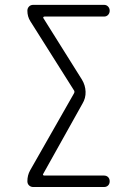

<svg xmlns="http://www.w3.org/2000/svg" viewBox="-20 -750 540 770"><path d="M100.6 -66.4 276.4 -375Q281.2 -382.8 275.4 -389.6L101.6 -665Q89.8 -683.6 89.8 -707Q89.8 -716.8 96.2 -723.6Q102.5 -730.5 113.3 -730.5H397.5Q407.2 -730.5 413.6 -723.6Q419.9 -716.8 419.9 -707Q419.9 -697.3 413.6 -690.4Q407.2 -683.6 397.5 -683.6H158.2Q155.3 -683.6 153.8 -681.2Q152.3 -678.7 154.3 -676.8L308.6 -430.7Q322.3 -408.2 323.2 -382.3Q324.2 -356.4 310.5 -334L153.3 -52.7Q151.4 -50.8 152.8 -48.3Q154.3 -45.9 157.2 -45.9H397.5Q407.2 -45.9 413.6 -39.6Q419.9 -33.2 419.9 -22.9Q419.9 -12.7 413.6 -6.3Q407.2 0 397.5 0H113.3Q103.5 0 96.7 -6.3Q89.8 -12.7 89.8 -23.4Q89.8 -46.9 100.6 -66.4Z"/></svg>

Font: Rounded Mgen+ 2m light
Style: Regular
Weight: 200
Designer: [Source Han Sans]
Ryoko NISHIZUKA  (kana & ideographs); Paul D. Hunt (Latin, Greek & Cyrillic); Wenlong ZHANG  (bopomofo
Version: Version 1.059.20150602